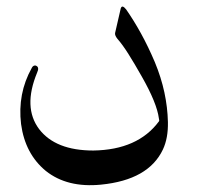

<svg xmlns="http://www.w3.org/2000/svg" viewBox="-20 -488 612 574"><path d="M357 -460Q380 -427 401.5 -388Q423 -349 443 -302Q462 -256 471.5 -211.5Q481 -167 482 -123Q483 -75 467 -41Q424 50 282 64Q181 74 117 23Q55 -28 43 -117Q32 -208 75 -285Q78 -291 83 -292Q85 -293 89 -291Q98 -286 91 -271Q48 -167 97 -102Q146 -38 259 -38Q392 -40 455 -125Q457 -127 455 -134Q449 -180 404 -259Q382 -298 364 -326.5Q346 -355 331 -372Q323 -382 324 -389L341 -463Q345 -475 357 -460Z"/></svg>

Font: Amiri
Style: Italic
Weight: 400
Italic angle: 10°
Designer: Khaled Hosny
Version: Version 0.113